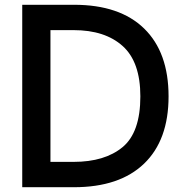

<svg xmlns="http://www.w3.org/2000/svg" viewBox="-20 -783 770 803"><path d="M73 0V-763H290Q481 -763 583 -663.5Q685 -564 685 -380Q685 -197 582.5 -98.5Q480 0 289 0ZM288 -106Q418 -106 492.5 -167.5Q567 -229 567 -380Q567 -524 493 -590.5Q419 -657 288 -657H191V-106Z"/></svg>

Font: Open Sauce Sans Medium
Style: Regular
Weight: 500
Designer: Alfredo Marco Pradil
Foundry: Creative Sauce Fz LLC
Version: Version 1.477